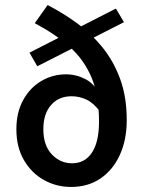

<svg xmlns="http://www.w3.org/2000/svg" viewBox="-20 -731 575 762"><path d="M262 11Q204 11 154.5 -16.5Q105 -44 75 -95.5Q45 -147 45 -218Q45 -285 72 -334Q99 -383 144 -409.5Q189 -436 242 -436Q282 -436 319 -417Q356 -398 376 -354L378 -287Q351 -323 322.5 -336Q294 -349 264 -349Q213 -349 182.5 -314Q152 -279 152 -218Q152 -154 185.5 -118.5Q219 -83 266 -83Q317 -83 345 -125.5Q373 -168 373 -248Q373 -353 343 -424Q313 -495 256 -545.5Q199 -596 118 -639L169 -711Q229 -680 285 -639.5Q341 -599 385.5 -544.5Q430 -490 456.5 -418.5Q483 -347 483 -254Q483 -176 455.5 -116Q428 -56 378.5 -22.5Q329 11 262 11ZM128 -468 97 -522 440 -697 472 -643Z"/></svg>

Font: Narnoor SemiBold
Style: Regular
Weight: 600
Designer: S. Sridhar Murthy
Foundry: SIL International
Version: Version 3.000